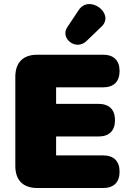

<svg xmlns="http://www.w3.org/2000/svg" viewBox="-20 -945 664 965"><path d="M168 0H498C552 0 581 -29 581 -82C581 -135 552 -164 498 -164H262V-259H475C529 -259 558 -288 558 -341C558 -394 529 -423 475 -423H262V-506H498C552 -506 581 -535 581 -588C581 -641 552 -670 498 -670H168C96 -670 57 -631 57 -559V-111C57 -39 96 0 168 0ZM415 -739 491 -812C558 -877 429 -974 376 -895L318 -808C281 -753 361 -687 415 -739Z"/></svg>

Font: SN Pro Black
Style: Regular
Weight: 900
Designer: Tobias Whetton
Foundry: Supernotes
Version: Version 1.001;Glyphs 3.2 (3249)